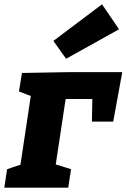

<svg xmlns="http://www.w3.org/2000/svg" viewBox="-34 -872 588 892"><path d="M68 -533 292 -537H534L492 -307H393L395 -412H271L225 -108L296 -86L283 0H-14L-1 -86L61 -107L109 -426L54 -447ZM519 -736 273 -599 214 -682 440 -852Z"/></svg>

Font: Bitter Pro ExtraBold
Style: Italic
Weight: 800
Italic angle: -9°
Designer: Sol Matas, and Bitter project Authors
Foundry: Sol Matas
Version: Version 1.010